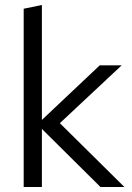

<svg xmlns="http://www.w3.org/2000/svg" viewBox="-20 -750 529 770"><path d="M75 0V-715L148 -730V-269L380 -488H468L220 -256L479 0H383L148 -233V0Z"/></svg>

Font: Red Hat Text
Style: Regular
Weight: 400
Designer: Pentagram / MCKL
Foundry: Pentagram / MCKL
Version: Version 1.005; Red Hat Text